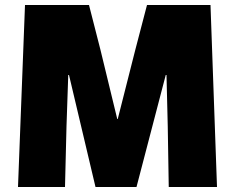

<svg xmlns="http://www.w3.org/2000/svg" viewBox="-20 -748 942 768"><path d="M80 -728H336L382 -548L449 -272H451L521 -548L568 -728H822L848 0H655L651 -243L646 -448H643L526 0H362L256 -448H253L246 -243L240 0H52Z"/></svg>

Font: Murecho Black
Style: Regular
Weight: 900
Designer: Neil Summerour
Foundry: Positype
Version: Version 1.010; ttfautohint (v1.8.3)